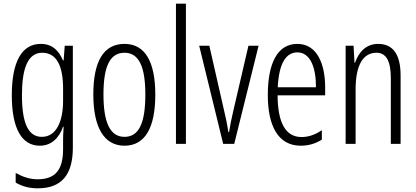

<svg xmlns="http://www.w3.org/2000/svg" viewBox="-20 -780 2258 1041"><path d="M201 -542C97 -542 44 -443 44 -264C44 -81 99 10 196 10C258 10 300 -31 322 -93H325C322 -57 322 -28 322 -2V30C322 146 275 192 184 192C142 192 106 180 65 158V210C101 231 139 241 185 241C317 241 375 164 375 20V-532H331L325 -453H321C299 -506 263 -542 201 -542ZM209 -494C289 -494 322 -419 322 -300V-233C322 -125 287 -38 207 -38C135 -38 99 -108 99 -264C99 -407 130 -494 209 -494Z M822 -267C822 -443 768 -542 655 -542C540 -542 486 -445 486 -268C486 -91 543 10 655 10C768 10 822 -90 822 -267ZM541 -268C541 -416 574 -494 655 -494C736 -494 768 -413 768 -267C768 -112 733 -38 655 -38C576 -38 541 -117 541 -268Z M988 0V-760H934V0Z M1190 0H1250L1382 -532H1327L1244 -175C1234 -134 1227 -96 1222 -64H1218C1212 -107 1203 -147 1194 -185L1115 -532H1060Z M1592 -542C1485 -542 1432 -438 1432 -265C1432 -102 1485 10 1611 10C1654 10 1692 -2 1725 -23V-74C1688 -49 1652 -37 1615 -37C1528 -37 1486 -115 1485 -263H1743V-305C1743 -432 1700 -542 1592 -542ZM1592 -496C1664 -496 1694 -410 1693 -307H1486C1492 -435 1530 -496 1592 -496Z M2030 -542C1964 -542 1924 -496 1905 -440H1902L1897 -532H1854V0H1908V-295C1908 -431 1951 -494 2021 -494C2072 -494 2099 -452 2099 -357V0H2152V-370C2152 -488 2109 -542 2030 -542Z"/></svg>

Font: Noto Sans Arabic ExtCond Light
Style: Regular
Weight: 300
Width: 2
Designer: Monotype Design Team, Nadine Chahine, Nizar Qandah and Khaled Hosny
Foundry: Monotype Imaging Inc.
Version: Version 2.012